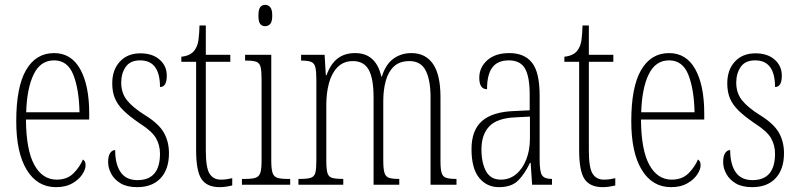

<svg xmlns="http://www.w3.org/2000/svg" viewBox="-20 -762 3292 792"><path d="M211 10Q134 10 90.5 -61Q47 -132 47 -262Q47 -403 87.5 -473Q128 -543 203 -543Q274 -543 311 -476.5Q348 -410 348 -294V-269H87Q88 -143 121.5 -82Q155 -21 214 -21Q257 -21 283 -47Q309 -73 322 -104Q326 -102 329.5 -96.5Q333 -91 333 -80Q333 -63 319 -42Q305 -21 278 -5.5Q251 10 211 10ZM308 -299Q306 -394 282.5 -453.5Q259 -513 203 -513Q147 -513 119 -455.5Q91 -398 88 -299Z M546 10Q504 10 478 -5.5Q452 -21 439 -45Q426 -69 426 -93Q426 -119 434.5 -131Q443 -143 455 -143Q455 -85 477.5 -52Q500 -19 547 -19Q640 -19 640 -128Q640 -163 623.5 -192Q607 -221 555 -254Q514 -282 489.5 -306Q465 -330 454 -356.5Q443 -383 443 -418Q443 -474 474.5 -508Q506 -542 559 -542Q609 -542 638.5 -516Q668 -490 668 -450Q668 -403 640 -403Q640 -513 558 -513Q517 -513 498.5 -486Q480 -459 480 -421Q480 -379 503 -349.5Q526 -320 575 -289Q634 -253 655.5 -215.5Q677 -178 677 -130Q677 -64 642.5 -27Q608 10 546 10Z M886 10Q834 10 811.5 -23Q789 -56 789 -142V-507H728V-528Q766 -532 782 -554Q795 -571 798.5 -596Q802 -621 803 -657H829V-536H930V-507H829V-141Q829 -70 844.5 -45.5Q860 -21 891 -21Q904 -21 914.5 -22.5Q925 -24 938 -27V3Q926 6 912.5 8Q899 10 886 10Z M1074 -654Q1061 -654 1053.5 -663Q1046 -672 1046 -698Q1046 -723 1053.5 -732.5Q1061 -742 1074 -742Q1086 -742 1094.5 -732.5Q1103 -723 1103 -698Q1103 -672 1094.5 -663Q1086 -654 1074 -654ZM978 0V-24H993Q1021 -24 1035 -29Q1049 -34 1054 -49.5Q1059 -65 1059 -99V-434Q1059 -469 1055 -485.5Q1051 -502 1037.5 -507Q1024 -512 998 -512H991V-536H1099V-100Q1099 -66 1104 -50Q1109 -34 1123 -29Q1137 -24 1164 -24H1177V0Z M1211 0V-24H1221Q1249 -24 1263 -29Q1277 -34 1281 -50Q1285 -66 1285 -101V-431Q1285 -467 1281 -484Q1277 -501 1264 -506.5Q1251 -512 1224 -512H1222V-536H1319L1324 -452H1327Q1344 -499 1373 -521Q1402 -543 1445 -543Q1531 -543 1553 -446H1555Q1571 -497 1603 -520Q1635 -543 1677 -543Q1735 -543 1766 -498.5Q1797 -454 1797 -361V-96Q1797 -63 1802 -48Q1807 -33 1820.5 -28.5Q1834 -24 1861 -24H1863V0H1756V-360Q1756 -432 1736 -471Q1716 -510 1669 -510Q1628 -510 1604.5 -487.5Q1581 -465 1571 -427.5Q1561 -390 1561 -345V-100Q1561 -65 1566 -49Q1571 -33 1584.5 -28.5Q1598 -24 1624 -24H1627V0H1521V-360Q1521 -438 1501 -474Q1481 -510 1436 -510Q1397 -510 1372.5 -485Q1348 -460 1337 -419Q1326 -378 1326 -330V-100Q1326 -65 1330.5 -49Q1335 -33 1349.5 -28.5Q1364 -24 1394 -24H1396V0Z M2038 10Q1988 10 1956.5 -28.5Q1925 -67 1925 -147Q1925 -225 1968.5 -263Q2012 -301 2102 -304L2165 -307V-371Q2165 -446 2145.5 -479.5Q2126 -513 2079 -513Q2033 -513 2011 -484Q1989 -455 1989 -394Q1957 -394 1957 -441Q1957 -484 1990 -513.5Q2023 -543 2081 -543Q2143 -543 2174.5 -503.5Q2206 -464 2206 -367V-105Q2206 -52 2216.5 -38Q2227 -24 2255 -24H2257V0H2175L2169 -90H2166Q2146 -47 2118.5 -18.5Q2091 10 2038 10ZM2046 -21Q2082 -21 2109 -43.5Q2136 -66 2151 -104.5Q2166 -143 2166 -191V-281L2107 -278Q2031 -275 1998.5 -241Q1966 -207 1966 -146Q1966 -90 1985 -55.5Q2004 -21 2046 -21Z M2466 10Q2414 10 2391.5 -23Q2369 -56 2369 -142V-507H2308V-528Q2346 -532 2362 -554Q2375 -571 2378.5 -596Q2382 -621 2383 -657H2409V-536H2510V-507H2409V-141Q2409 -70 2424.5 -45.5Q2440 -21 2471 -21Q2484 -21 2494.5 -22.5Q2505 -24 2518 -27V3Q2506 6 2492.5 8Q2479 10 2466 10Z M2748 10Q2671 10 2627.5 -61Q2584 -132 2584 -262Q2584 -403 2624.5 -473Q2665 -543 2740 -543Q2811 -543 2848 -476.5Q2885 -410 2885 -294V-269H2624Q2625 -143 2658.5 -82Q2692 -21 2751 -21Q2794 -21 2820 -47Q2846 -73 2859 -104Q2863 -102 2866.5 -96.5Q2870 -91 2870 -80Q2870 -63 2856 -42Q2842 -21 2815 -5.5Q2788 10 2748 10ZM2845 -299Q2843 -394 2819.5 -453.5Q2796 -513 2740 -513Q2684 -513 2656 -455.5Q2628 -398 2625 -299Z M3083 10Q3041 10 3015 -5.5Q2989 -21 2976 -45Q2963 -69 2963 -93Q2963 -119 2971.5 -131Q2980 -143 2992 -143Q2992 -85 3014.5 -52Q3037 -19 3084 -19Q3177 -19 3177 -128Q3177 -163 3160.5 -192Q3144 -221 3092 -254Q3051 -282 3026.5 -306Q3002 -330 2991 -356.5Q2980 -383 2980 -418Q2980 -474 3011.5 -508Q3043 -542 3096 -542Q3146 -542 3175.5 -516Q3205 -490 3205 -450Q3205 -403 3177 -403Q3177 -513 3095 -513Q3054 -513 3035.5 -486Q3017 -459 3017 -421Q3017 -379 3040 -349.5Q3063 -320 3112 -289Q3171 -253 3192.5 -215.5Q3214 -178 3214 -130Q3214 -64 3179.5 -27Q3145 10 3083 10Z"/></svg>

Font: Noto Serif Ethiopic ExtraCondensed ExtraLight
Style: Regular
Weight: 200
Width: 2
Designer: Monotype Design Team
Foundry: Monotype Imaging Inc.
Version: Version 2.102; ttfautohint (v1.8.4.7-5d5b)